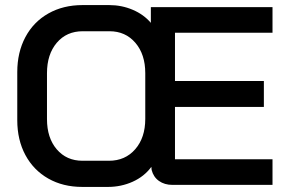

<svg xmlns="http://www.w3.org/2000/svg" viewBox="-20 -728 1131 756"><path d="M48 -255V-444Q48 -522 80 -582Q112 -642 170.5 -675Q229 -708 305 -708H410Q459 -708 502.5 -689.5Q546 -671 574 -638V-700H1053V-599H669V-409H1019V-307H669V-101H1053V0H659Q628 0 606 -15.5Q584 -31 577 -59L576 -71Q548 -33 502.5 -12.5Q457 8 405 8H304Q228 8 170 -25Q112 -58 80 -117.5Q48 -177 48 -255ZM409 -95Q473 -95 512.5 -140.5Q552 -186 552 -260V-440Q552 -514 513 -559.5Q474 -605 411 -605H306Q242 -605 203.5 -559.5Q165 -514 165 -440V-259Q165 -185 203.5 -140Q242 -95 305 -95Z"/></svg>

Font: Bai Jamjuree SemiBold
Style: Regular
Weight: 600
Version: Version 1.000; ttfautohint (v1.6)